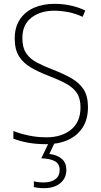

<svg xmlns="http://www.w3.org/2000/svg" viewBox="-20 -810 529 1004"><path d="M440 -250Q440 -186 412 -143Q384 -100 335 -78Q286 -56 222 -56Q168 -56 125.5 -64Q83 -72 50 -85V-125Q85 -111 129.5 -101.5Q174 -92 223 -92Q302 -92 351.5 -132Q401 -172 401 -249Q401 -295 382 -323.5Q363 -352 325.5 -372.5Q288 -393 233 -414Q181 -434 141.5 -457Q102 -480 79.5 -515.5Q57 -551 57 -609Q57 -668 84 -708.5Q111 -749 158 -769.5Q205 -790 265 -790Q309 -790 350 -781Q391 -772 426 -755L412 -722Q373 -740 335.5 -747Q298 -754 264 -754Q191 -754 144 -717.5Q97 -681 97 -611Q97 -561 117 -531.5Q137 -502 173 -483Q209 -464 256 -446Q313 -424 354 -400.5Q395 -377 417.5 -342Q440 -307 440 -250ZM327 78Q327 122 295 148Q263 174 210 174Q179 174 157 168V138Q178 144 209 144Q246 144 269 127.5Q292 111 292 78Q292 47 267 33Q242 19 196 18L236 -66H267L238 -5Q280 0 303.5 21Q327 42 327 78Z"/></svg>

Font: Noto Sans Malayalam UI SemiCondensed ExtraLight
Style: Regular
Weight: 200
Width: 4
Designer: Jelle Bosma - Monotype Design Team
Foundry: Monotype Imaging Inc.
Version: Version 2.104; ttfautohint (v1.8.4.7-5d5b)